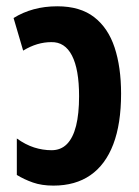

<svg xmlns="http://www.w3.org/2000/svg" viewBox="-20 -577 439 607"><path d="M161.1 -557.1Q233.4 -557.1 277.6 -522.9Q321.8 -488.8 342.3 -426.8Q362.8 -364.7 362.8 -280.8Q362.8 -185.5 338.1 -120.8Q313.5 -56.2 265.9 -23.2Q218.3 9.8 148.9 9.8Q111.8 9.8 84 0Q56.2 -9.8 33.2 -23.9V-139.2Q60.5 -119.6 87.9 -110.8Q115.2 -102.1 143.1 -102.1Q172.4 -102.1 191.7 -121.6Q210.9 -141.1 220.5 -179.2Q230 -217.3 230 -272.9Q230 -357.9 207.5 -401.4Q185.1 -444.8 142.1 -443.8Q120.1 -443.8 97.9 -437.3Q75.7 -430.7 53.2 -417L22.9 -520Q51.8 -538.1 86.4 -547.6Q121.1 -557.1 161.1 -557.1Z"/></svg>

Font: Open Sans Condensed
Style: Regular
Weight: 400
Width: 3
Designer: Monotype Design Team
Foundry: Monotype Imaging Inc.
Version: Version 3.000